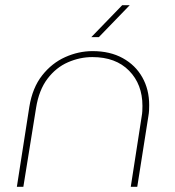

<svg xmlns="http://www.w3.org/2000/svg" viewBox="-20 -720 674 740"><path d="M45 0 93 -308Q105 -382 142.5 -429.5Q180 -477 231.5 -500Q283 -523 337 -523Q404 -523 453 -496Q502 -469 528.5 -422Q555 -375 555 -315Q555 -305 554.5 -294.5Q554 -284 552 -273L509 0H484L526 -271Q528 -282 528.5 -292Q529 -302 529 -312Q529 -395 477.5 -447.5Q426 -500 336 -500Q288 -500 242 -480Q196 -460 163 -416.5Q130 -373 119 -304L70 0ZM332 -577 451 -700H480L361 -577Z"/></svg>

Font: MuseoModerno Thin Thin
Style: Italic
Weight: 250
Italic angle: -9°
Version: Version 1.003